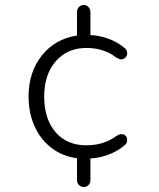

<svg xmlns="http://www.w3.org/2000/svg" viewBox="-20 -632 640 773"><path d="M290 94V5Q233 -2 188.5 -35.5Q144 -69 119.5 -123Q95 -177 95 -243Q95 -341 148 -408Q201 -475 290 -489V-584Q290 -596 298 -604Q306 -612 317 -612Q328 -612 336 -604Q344 -596 344 -584V-491Q382 -489 418 -475.5Q454 -462 480 -440Q492 -431 492 -418Q492 -408 485 -400.5Q478 -393 468 -393Q460 -393 447 -401Q423 -420 392.5 -429.5Q362 -439 329 -439Q251 -439 204.5 -385.5Q158 -332 158 -243Q158 -153 203.5 -100Q249 -47 328 -47Q397 -47 448 -84Q459 -92 470 -92Q480 -92 486 -85Q492 -78 492 -69Q492 -54 479 -45Q453 -23 417 -9.5Q381 4 344 6V94Q344 105 336.5 113Q329 121 317 121Q306 121 298 113Q290 105 290 94Z"/></svg>

Font: SN Pro Light
Style: Regular
Weight: 300
Designer: Tobias Whetton
Foundry: Supernotes
Version: Version 1.002